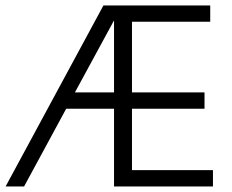

<svg xmlns="http://www.w3.org/2000/svg" viewBox="-69 -670 834 690"><path d="M340.8 -279.3H168.9L17.6 0H-48.8L302.7 -650.4H686.5V-591.8H405.3V-337.9H666V-279.3H405.3V-58.6H696.3V0H340.8ZM340.8 -337.9V-596.7L200.2 -337.9Z"/></svg>

Font: Lohit Devanagari
Style: Regular
Weight: 400
Version: 2.95.4